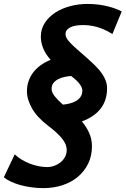

<svg xmlns="http://www.w3.org/2000/svg" viewBox="-43 -738 645 985"><path d="M221.7 -282.2Q221.7 -264.2 238 -243.7Q254.4 -223.1 279.8 -201.2Q300.8 -203.1 319.1 -208.3Q337.4 -213.4 350.8 -222.2Q364.3 -231 371.8 -243.7Q379.4 -256.3 379.4 -273.4Q379.4 -287.6 366.5 -305.9Q353.5 -324.2 321.8 -348.1Q306.2 -347.2 288.8 -343.5Q271.5 -339.8 256.3 -332.3Q241.2 -324.7 231.4 -312.5Q221.7 -300.3 221.7 -282.2ZM533.7 -563.5Q522 -570.8 506.6 -578.9Q491.2 -586.9 472.4 -593.8Q453.6 -600.6 431.4 -605Q409.2 -609.4 383.8 -609.4Q338.9 -609.4 315.9 -596.9Q293 -584.5 293 -564Q293 -552.7 298.8 -542.2Q304.7 -531.7 317.9 -517.8Q331.1 -503.9 353 -484.6Q375 -465.3 407.2 -437Q431.2 -415.5 449.7 -396.7Q468.3 -377.9 480.7 -359.6Q493.2 -341.3 499.8 -323Q506.3 -304.7 506.3 -284.7Q506.3 -223.6 473.4 -180.9Q440.4 -138.2 377 -115.2Q399.4 -88.9 414.1 -56.9Q428.7 -24.9 428.7 12.2Q428.7 62.5 408.9 102.3Q389.2 142.1 355.5 169.9Q321.8 197.8 276.6 212.4Q231.4 227.1 180.2 227.1Q147.5 227.1 116.5 222.7Q85.4 218.3 58.8 210.7Q32.2 203.1 11 192.9Q-10.3 182.6 -23.4 171.4L32.7 53.7Q47.4 68.4 67.1 80.3Q86.9 92.3 109.1 101.1Q131.3 109.9 154.8 114.5Q178.2 119.1 199.7 119.1Q217.3 119.1 235.1 112.8Q252.9 106.4 267.3 95Q281.7 83.5 290.5 67.1Q299.3 50.8 299.3 30.8Q299.3 3.4 276.4 -25.9Q253.4 -55.2 204.6 -92.3Q147.5 -135.7 121.3 -181.9Q95.2 -228 95.2 -270Q95.2 -321.8 125.5 -363.8Q155.8 -405.8 216.8 -431.2Q190.9 -460 178.7 -490Q166.5 -520 166.5 -550.3Q166.5 -589.8 187 -620.8Q207.5 -651.9 241 -673.6Q274.4 -695.3 317.4 -706.5Q360.4 -717.8 405.8 -717.8Q435.5 -717.8 462.2 -714.4Q488.8 -710.9 511 -705.3Q533.2 -699.7 551 -692.9Q568.8 -686 581.5 -679.2Z"/></svg>

Font: Andika New Basic
Style: Bold Italic
Weight: 700
Italic angle: -14°
Designer: Victor Gaultney, Annie Olsen, Pablo Ugerman
Foundry: SIL International
Version: Version 5.500